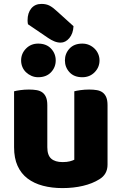

<svg xmlns="http://www.w3.org/2000/svg" viewBox="-20 -946 622 982"><path d="M123 -822Q121 -832 121 -842Q121 -880 140 -903Q159 -926 192 -926Q217 -926 234.5 -916.5Q252 -907 272 -888L356 -812Q354 -774 334.5 -751Q315 -728 290 -728Q274 -728 258 -734.5Q242 -741 226 -752ZM52 -479Q62 -482 83.5 -485Q105 -488 128 -488Q150 -488 167.5 -485Q185 -482 197 -473Q209 -464 215.5 -448.5Q222 -433 222 -408V-193Q222 -152 242 -134.5Q262 -117 300 -117Q323 -117 337.5 -121Q352 -125 360 -129V-479Q370 -482 391.5 -485Q413 -488 436 -488Q458 -488 475.5 -485Q493 -482 505 -473Q517 -464 523.5 -448.5Q530 -433 530 -408V-104Q530 -54 488 -29Q453 -7 404.5 4.5Q356 16 299 16Q245 16 199.5 4Q154 -8 121 -33Q88 -58 70 -97.5Q52 -137 52 -193ZM88 -637Q88 -672 113 -697.5Q138 -723 175 -723Q217 -723 241 -697.5Q265 -672 265 -637Q265 -602 241 -576.5Q217 -551 175 -551Q157 -551 141 -558Q125 -565 113 -576.5Q101 -588 94.5 -603.5Q88 -619 88 -637ZM312 -637Q312 -672 335.5 -697.5Q359 -723 401 -723Q420 -723 436 -716Q452 -709 464 -697Q476 -685 482.5 -669.5Q489 -654 489 -637Q489 -602 464 -576.5Q439 -551 401 -551Q359 -551 335.5 -576.5Q312 -602 312 -637Z"/></svg>

Font: Baloo Da
Style: Regular
Weight: 400
Designer: Noopur Datye and Ek Type
Foundry: Ek Type
Version: Version 1.443;PS 1.000;hotconv 16.6.51;makeotf.lib2.5.65220;